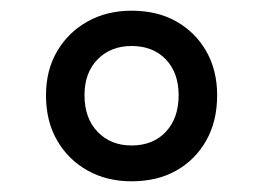

<svg xmlns="http://www.w3.org/2000/svg" viewBox="-20 -1035 493 359"><path d="M226 -696Q180 -696 144 -716Q108 -736 87 -772Q66 -808 66 -857Q66 -904 87 -939.5Q108 -975 144 -995Q180 -1015 226 -1015Q274 -1015 309.5 -995Q345 -975 365.5 -939.5Q386 -904 386 -857Q386 -808 365.5 -772Q345 -736 309.5 -716Q274 -696 226 -696ZM226 -763Q266 -763 290 -788.5Q314 -814 314 -857Q314 -899 290 -924Q266 -949 226 -949Q187 -949 162.5 -924Q138 -899 138 -857Q138 -814 162.5 -788.5Q187 -763 226 -763Z"/></svg>

Font: Playwrite ES
Style: Regular
Weight: 400
Designer: Veronika Burian, José Scaglione
Foundry: TypeTogether
Version: Version 1.002